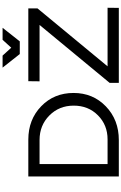

<svg xmlns="http://www.w3.org/2000/svg" viewBox="253 -1192 939 1485"><g transform="rotate(-90 722.5 -449.5)"><path d="M1145 -766H1047L942 -899H1035L1096 -832L1157 -899H1250ZM385 -700Q540 -700 643 -600.5Q746 -501 746 -350Q746 -200 642 -100Q538 0 382 0H100V-700ZM952 -87H1405L1404 0H824V-71L1272 -613H836L837 -700H1400V-629ZM387 -87Q498 -87 573 -161.5Q648 -236 648 -349Q648 -462 571.5 -537.5Q495 -613 383 -613H196V-87Z"/></g></svg>

Font: Montserrat arm
Style: Regular
Weight: 400
Designer: Julieta Ulanovsky
Foundry: Julieta Ulanovsky
Version: Version 6.000;PS 006.000;hotconv 1.0.88;makeotf.lib2.5.64775